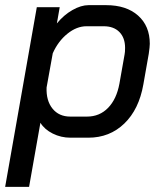

<svg xmlns="http://www.w3.org/2000/svg" viewBox="-29 -527 636 746"><path d="M114 -499H203L192 -436Q219 -469 252.5 -488Q286 -507 315 -507H383Q462 -507 507.5 -466.5Q553 -426 553 -357Q553 -346 549 -318L528 -199Q511 -102 454 -47Q397 8 314 8H245Q208 8 176 -8Q144 -24 128 -50L84 199H-9ZM309 -74Q358 -74 391 -108Q424 -142 435 -202L455 -315Q457 -324 457 -341Q457 -380 435 -402.5Q413 -425 374 -425H307Q269 -425 233 -396Q197 -367 176 -320L152 -187Q150 -136 175 -105Q200 -74 244 -74Z"/></svg>

Font: Bai Jamjuree Medium
Style: Italic
Weight: 500
Italic angle: -10°
Version: Version 1.000; ttfautohint (v1.6)